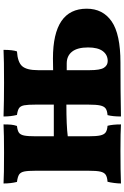

<svg xmlns="http://www.w3.org/2000/svg" viewBox="176 -896 722 1115"><g transform="rotate(-90 537.5 -338.0)"><path d="M1045 -196Q1045 -102 971 -51Q897 0 732 0Q562 0 419 3Q419 -45 427 -75Q453 -77 465.5 -86Q478 -95 483 -117.5Q488 -140 488 -187V-314Q365 -314 304 -306V-187Q304 -140 309 -117.5Q314 -95 326.5 -86Q339 -77 365 -75Q373 -46 373 3Q330 0 219 0Q101 0 30 3Q30 -14 33 -37Q36 -60 40 -75Q68 -77 81 -86Q94 -95 99 -117Q104 -139 104 -187V-491Q104 -538 99.5 -559Q95 -580 82 -588.5Q69 -597 39 -601Q30 -637 30 -679Q80 -676 209 -676Q314 -676 373 -679Q373 -653 371.5 -635.5Q370 -618 364 -601Q337 -598 325 -589.5Q313 -581 308.5 -559.5Q304 -538 304 -491V-387H488V-491Q488 -538 484 -559Q480 -580 468 -588.5Q456 -597 428 -601Q419 -637 419 -679Q511 -676 614 -676Q749 -676 806 -679Q806 -626 797 -601Q734 -597 711 -570.5Q688 -544 688 -479V-391L756 -392Q1045 -392 1045 -196ZM820 -188Q820 -250 795.5 -281Q771 -312 727 -312H688V-178Q688 -118 702 -96Q716 -74 741 -74Q777 -74 798.5 -102.5Q820 -131 820 -188Z"/></g></svg>

Font: Vollkorn SC Black
Style: Regular
Weight: 900
Designer: Friedrich Althausen
Foundry: Friedrich Althausen
Version: Version 4.015